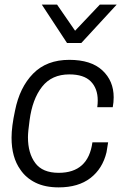

<svg xmlns="http://www.w3.org/2000/svg" viewBox="-20 -800 562 831"><path d="M332 -614H270L161 -780H227L305 -667L412 -780H485ZM234 11Q175 11 133.5 -9.5Q92 -30 68 -66Q30 -119 30 -204Q30 -252 45 -321Q65 -422 123.5 -481.5Q182 -541 280 -541Q374 -541 423 -495.5Q472 -450 472 -379Q472 -357 468 -336H401Q403 -351 403 -365Q403 -417 373 -447.5Q343 -478 280 -478Q204 -478 162 -424.5Q120 -371 108 -279Q101 -229 101 -206Q101 -137 132.5 -94.5Q164 -52 234 -52Q362 -52 380 -184H448L441 -141Q424 -70 371.5 -29.5Q319 11 234 11Z"/></svg>

Font: Tanohe Sans
Style: Italic
Weight: 400
Designer: Village Type and Design LLC & Cristiano Sobral
Foundry: Cooper Hewitt Smithsonian Design Museum
Version: Version 1.00;September 29, 2021;FontCreator 13.0.0.2655 64-b